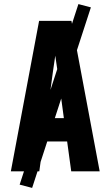

<svg xmlns="http://www.w3.org/2000/svg" viewBox="-20 -837 540 938"><path d="M33 0 171 -735H329L467 0H328L308 -146H192L172 0ZM208 -260H292L261 -490Q258 -509 255.5 -527.5Q253 -546 250 -565Q247 -546 244.5 -527.5Q242 -509 239 -490ZM137 81 76 65 363 -817 424 -801Z"/></svg>

Font: Iosevka Heavy
Style: Regular
Weight: 900
Monospace: yes
Designer: Belleve Invis
Foundry: Belleve Invis
Version: Version 32.5.0; ttfautohint (v1.8.4)